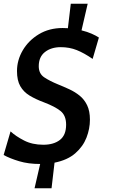

<svg xmlns="http://www.w3.org/2000/svg" viewBox="-34 -864 615 1028"><path d="M447.5 -223Q447.5 -174.5 429 -127Q410.5 -79.5 369 -43.2Q327.5 -7 258 7L242 144H151L181 14Q117.5 14 68.5 -0.8Q19.5 -15.5 -14.5 -34L22.5 -160.5Q50.5 -134.5 94.8 -111.8Q139 -89 198 -89Q253.5 -89 286.8 -114.8Q320 -140.5 320 -196.5Q320 -246 289.8 -270Q259.5 -294 201.5 -316Q157 -332.5 124.5 -352.2Q92 -372 74.5 -402.8Q57 -433.5 57 -483.5Q57 -542 88 -594.8Q119 -647.5 174.2 -680.8Q229.5 -714 301.5 -714Q315.5 -714 329.5 -713L345 -844H435.5L402.5 -701.5Q433 -694 456.8 -683.5Q480.5 -673 495.5 -663L462 -548.5Q416.5 -580 377 -595.8Q337.5 -611.5 291.5 -611.5Q240 -611.5 206.8 -585.5Q173.5 -559.5 173.5 -509.5Q173.5 -469.5 202.8 -450Q232 -430.5 276 -412.5Q307 -400 337.2 -386Q367.5 -372 392.5 -351.8Q417.5 -331.5 432.5 -300.5Q447.5 -269.5 447.5 -223Z"/></svg>

Font: Cabin Condensed SemiBold
Style: Italic
Weight: 600
Width: 3
Italic angle: -10°
Designer: Pablo Impallari
Foundry: Pablo Impallari. http://www.impallari.com Igino Marini. http://www.ikern.com
Version: Version 3.001; ttfautohint (v1.8.3)